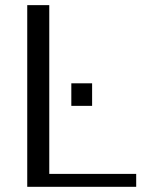

<svg xmlns="http://www.w3.org/2000/svg" viewBox="-20 -720 569 740"><path d="M85 0ZM254.9 -312ZM254.9 -398.9H335V-312H254.9ZM169.9 -49.8H504.9V0H85V-700.2H169.9Z"/></svg>

Font: Pfennig
Style: Medium
Weight: 500
Version: Version 20120410 ; ttfautohint (v0.8)